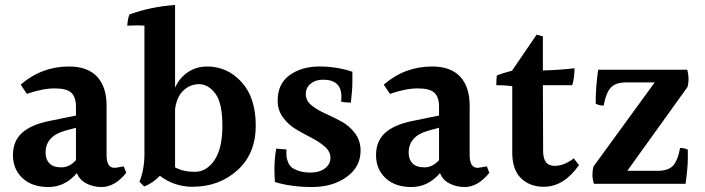

<svg xmlns="http://www.w3.org/2000/svg" viewBox="-20 -785 2833 771"><path d="M163 -172Q163 -145 178.5 -129Q194 -113 226.5 -113Q259 -113 285 -142V-272L241 -260Q163 -238 163 -172ZM388 -34Q354 -34 326.5 -48.5Q299 -63 289 -90Q241 -34 174.5 -34Q108 -34 70 -70Q32 -106 32 -162Q32 -218 68 -251Q104 -284 177 -299L285 -321V-357Q285 -395 266.5 -412.5Q248 -430 199.5 -430Q151 -430 88 -408L63 -445Q147 -518 257 -518Q332 -518 370 -477Q408 -436 408 -361V-162Q408 -111 440 -111Q445 -111 477 -117L487 -91Q441 -34 388 -34Z M683 -113Q716 -95 762.5 -95Q809 -95 841 -141.5Q873 -188 873 -280Q873 -372 844.5 -409.5Q816 -447 779.5 -447Q743 -447 716 -421Q689 -395 683 -346ZM812 -518Q893 -518 950 -455.5Q1007 -393 1007 -280.5Q1007 -168 933.5 -101.5Q860 -35 753 -35Q680 -35 622 -79Q594 -50 559 -36L540 -55Q560 -105 560 -166V-682Q550 -683 532.5 -683Q515 -683 491 -682Q493 -711 500 -727Q585 -758 683 -765V-433Q701 -473 735 -495.5Q769 -518 812 -518Z M1095 -381Q1095 -449 1143.5 -483.5Q1192 -518 1262 -518Q1332 -518 1395 -497Q1395 -485 1395 -454.5Q1395 -424 1389 -373Q1363 -373 1350 -377Q1351 -388 1351 -397Q1351 -465 1277 -465Q1247 -465 1227.5 -449Q1208 -433 1208 -407Q1208 -381 1230.5 -362.5Q1253 -344 1285.5 -329.5Q1318 -315 1350.5 -297.5Q1383 -280 1405.5 -250Q1428 -220 1428 -180Q1428 -115 1372 -74.5Q1316 -34 1233 -34Q1150 -34 1084 -54Q1082 -77 1082 -110.5Q1082 -144 1089 -188Q1091 -188 1130 -185Q1130 -179 1130 -164.5Q1130 -150 1137.5 -132Q1145 -114 1162 -106Q1189 -92 1226 -92Q1263 -92 1285 -109Q1307 -126 1307 -151Q1307 -176 1285 -195.5Q1263 -215 1232 -231Q1201 -247 1170 -265Q1139 -283 1117 -312.5Q1095 -342 1095 -381Z M1621 -172Q1621 -145 1636.5 -129Q1652 -113 1684.5 -113Q1717 -113 1743 -142V-272L1699 -260Q1621 -238 1621 -172ZM1846 -34Q1812 -34 1784.5 -48.5Q1757 -63 1747 -90Q1699 -34 1632.5 -34Q1566 -34 1528 -70Q1490 -106 1490 -162Q1490 -218 1526 -251Q1562 -284 1635 -299L1743 -321V-357Q1743 -395 1724.5 -412.5Q1706 -430 1657.5 -430Q1609 -430 1546 -408L1521 -445Q1605 -518 1715 -518Q1790 -518 1828 -477Q1866 -436 1866 -361V-162Q1866 -111 1898 -111Q1903 -111 1935 -117L1945 -91Q1899 -34 1846 -34Z M2164 -35Q2107 -35 2072 -69.5Q2037 -104 2037 -172V-439Q2009 -443 1973 -443Q1973 -464 1975 -482Q2000 -492 2036 -501L2135 -646L2160 -639V-502Q2230 -504 2287 -511Q2287 -473 2278 -443H2160L2161 -178Q2161 -119 2207 -119Q2245 -119 2284 -149L2305 -122Q2244 -35 2164 -35Z M2620 -99Q2662 -99 2681.5 -118.5Q2701 -138 2711 -191Q2728 -191 2742 -184Q2742 -178 2742 -146Q2742 -114 2733 -47H2365Q2359 -66 2359 -83.5Q2359 -101 2363 -116L2609 -454H2494Q2453 -454 2433.5 -434Q2414 -414 2404 -361Q2385 -361 2372 -369Q2372 -436 2382 -505H2740Q2745 -484 2745 -467Q2745 -450 2741 -436L2499 -99Z"/></svg>

Font: Halant SemiBold
Style: Regular
Weight: 600
Designer: Hitesh Malaviya (Devanagari), Satya Rajpurohit (Latin)
Foundry: Indian Type Foundry
Version: Version 1.101;PS 1.0;hotconv 1.0.78;makeotf.lib2.5.61930; tt